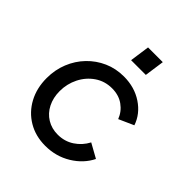

<svg xmlns="http://www.w3.org/2000/svg" viewBox="-209 -887 1032 1032"><g transform="rotate(45 307.5 -370.5)"><path d="M303 12Q229 12 172 -22Q115 -56 83 -115.5Q51 -175 51 -251Q51 -314 73 -368.5Q95 -423 134.5 -464Q174 -505 226 -528Q278 -551 339 -551Q420 -551 481 -510.5Q542 -470 564 -405L479 -367Q463 -409 426.5 -435Q390 -461 339 -461Q284 -461 241 -431.5Q198 -402 174 -354Q150 -306 150 -251Q150 -201 170 -161.5Q190 -122 226 -100Q262 -78 308 -78Q360 -78 401 -105Q442 -132 465 -176L546 -131Q515 -68 449.5 -28Q384 12 303 12ZM304 -640 320 -753H432L416 -640Z"/></g></svg>

Font: Plus Jakarta Sans Medium
Style: Italic
Weight: 500
Italic angle: -8°
Designer: Gumpita Rahayu
Foundry: Tokotype
Version: Version 2.071; ttfautohint (v1.8.4.7-5d5b);gftools[0.9.29]